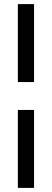

<svg xmlns="http://www.w3.org/2000/svg" viewBox="-20 -743 253 936"><path d="M67 -343V-723H146V-343ZM67 173V-207H146V173Z"/></svg>

Font: Archivo Narrow
Style: Regular
Weight: 400
Designer: Hector Gatti
Foundry: Omnibus-Type
Version: Version 1.003